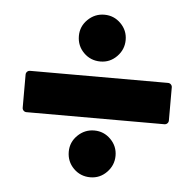

<svg xmlns="http://www.w3.org/2000/svg" viewBox="-41 -596 569 560"><g transform="rotate(5 243.0 -316.0)"><path d="M243 -417Q214 -417 194 -437Q174 -457 174 -486Q174 -514 194.5 -534Q215 -554 243 -554Q271 -554 291 -534Q311 -514 311 -486Q311 -458 291 -437.5Q271 -417 243 -417ZM41 -251Q36 -251 32.5 -254.5Q29 -258 29 -263V-360Q29 -365 32.5 -368.5Q36 -372 41 -372H445Q450 -372 453.5 -368.5Q457 -365 457 -360V-263Q457 -258 453.5 -254.5Q450 -251 445 -251ZM243 -78Q214 -78 194 -98Q174 -118 174 -147Q174 -175 194.5 -195Q215 -215 243 -215Q271 -215 291 -195Q311 -175 311 -147Q311 -119 291 -98.5Q271 -78 243 -78Z"/></g></svg>

Font: LinhAnh
Style: Bold
Weight: 700
Designer: Jeremy Tribby
Foundry: Tribby Type
Version: Version 1.408